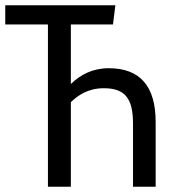

<svg xmlns="http://www.w3.org/2000/svg" viewBox="-25 -709 645 729"><path d="M413 -689H-5V-616H157V0H244V-321C269 -345 307 -374 369 -374C449 -374 480 -336 480 -240V0H566V-246C566 -379 509 -450 388 -450C326 -450 280 -425 244 -390V-616H404Z"/></svg>

Font: FiraMono Nerd Font
Style: Regular
Weight: 400
Designer: Carrois Corporate & Edenspiekermann AG
Foundry: Carrois Corporate GbR & Edenspiekermann AG
Version: Version 003.206;Nerd Fonts 3.3.0